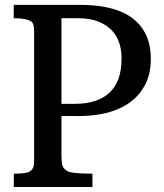

<svg xmlns="http://www.w3.org/2000/svg" viewBox="-20 -752 660 772"><path d="M35.6 -53.7Q86.9 -53.7 99.6 -62.7Q112.3 -71.8 114.7 -82Q117.2 -92.3 117.2 -106.9V-625.5Q117.2 -657.2 106.4 -665Q86.9 -678.7 35.2 -678.7V-732.4H302.2Q502.4 -732.4 562.5 -621.1Q586.4 -577.1 586.4 -514.9Q586.4 -452.6 561.5 -407.2Q493.7 -285.2 291 -285.2Q281.7 -285.2 272.5 -285.6H227.1V-131.3Q227.1 -106.4 229.7 -91.3Q232.4 -76.2 249 -64.9Q265.6 -53.7 351.6 -53.7V0H35.6ZM281.2 -334.5Q372.1 -334.5 420.4 -379.6Q468.8 -424.8 468.8 -516.1Q468.8 -627.4 376 -665Q342.8 -678.7 295.4 -678.7H227.1V-334.5Z"/></svg>

Font: Arbutus Slab
Style: Regular
Weight: 400
Designer: Karolina Lach
Foundry: Karolina Lach
Version: Version 1.001; ttfautohint (v0.92) -l 10 -r 16 -G 200 -x 7 -